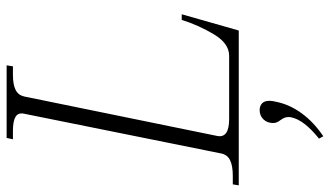

<svg xmlns="http://www.w3.org/2000/svg" viewBox="-240 -512 995 579"><g transform="rotate(-90 257.5 -222.5)"><path d="M-9 -18H17Q47 -18 63.5 -26Q80 -34 84 -52L204 -647Q208 -665 195 -673Q182 -681 153 -681H127L131 -700H350L347 -681H321Q292 -681 276 -673Q260 -665 256 -647L137 -65Q130 -29 188 -29H379Q416 -29 443.5 -75Q471 -121 487 -172H504L455 0H-12ZM129 242Q185 197 193 159Q194 156 194 151Q194 141 190 134Q186 127 185 126Q176 115 176 104Q176 86 187 74.5Q198 63 215 63Q227 63 235 70Q243 77 243 93Q243 101 240 113Q232 153 205.5 189.5Q179 226 136 255Z"/></g></svg>

Font: Taviraj ExtraLight
Style: Italic
Weight: 275
Italic angle: -12°
Designer: Katatrad Team
Foundry: CadsonDemak
Version: Version 1.001